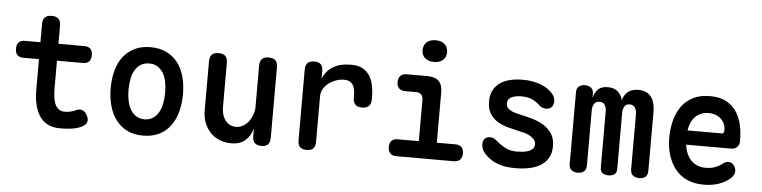

<svg xmlns="http://www.w3.org/2000/svg" viewBox="-46 -993 4893 1233"><g transform="rotate(5 2400.0 -377.0)"><path d="M476 -530Q502 -530 515 -516Q528 -502 528 -476Q528 -450 515 -435.5Q502 -421 476 -421H308V-244Q308 -169 327 -134Q346 -99 384 -99Q402 -99 418.5 -102Q435 -105 455 -114Q480 -126 498 -119Q516 -112 528 -90Q542 -66 536.5 -47Q531 -28 509 -16Q477 0 441.5 5Q406 10 365 10Q324 10 292 -4Q260 -18 238 -47Q216 -76 204 -120.5Q192 -165 192 -227V-421H90Q65 -421 52 -435Q39 -449 39 -475Q39 -501 52 -515.5Q65 -530 91 -530H192V-647Q192 -677 206.5 -691Q221 -705 250 -705Q279 -705 293.5 -691Q308 -677 308 -647V-530Z M900 10Q840 10 796.5 -12Q753 -34 724 -73Q695 -112 681 -164Q667 -216 667 -276Q667 -335 680.5 -387Q694 -439 723 -477.5Q752 -516 796 -538Q840 -560 900 -560Q960 -560 1004 -538Q1048 -516 1077 -477.5Q1106 -439 1119.5 -387.5Q1133 -336 1133 -276Q1133 -216 1119 -164Q1105 -112 1076.5 -73Q1048 -34 1004 -12Q960 10 900 10ZM900 -95Q930 -95 952.5 -109Q975 -123 989.5 -147Q1004 -171 1011 -204Q1018 -237 1018 -276Q1018 -314 1011.5 -347Q1005 -380 990.5 -403.5Q976 -427 953.5 -441Q931 -455 900 -455Q869 -455 846.5 -441Q824 -427 809.5 -403Q795 -379 788.5 -346Q782 -313 782 -275Q782 -237 789 -204Q796 -171 810.5 -147Q825 -123 847.5 -109Q870 -95 900 -95Z M1604 -234V-502Q1604 -532 1618 -546Q1632 -560 1661 -560Q1691 -560 1705 -546Q1719 -532 1719 -502V-47Q1719 -18 1705 -4Q1691 10 1664 10Q1636 10 1621 -4Q1606 -18 1606 -47V-97Q1591 -46 1557 -18Q1523 10 1471 10Q1427 10 1392 -4.5Q1357 -19 1332.5 -45.5Q1308 -72 1294.5 -107.5Q1281 -143 1281 -186V-502Q1281 -532 1295 -546Q1309 -560 1339 -560Q1368 -560 1382 -546Q1396 -532 1396 -502V-214Q1396 -192 1402 -171Q1408 -150 1419.5 -134Q1431 -118 1448.5 -108Q1466 -98 1490 -98Q1516 -98 1537 -111Q1558 -124 1572.5 -143.5Q1587 -163 1595.5 -187Q1604 -211 1604 -234Z M1955 10Q1926 10 1912 -4Q1898 -18 1898 -48V-503Q1898 -532 1912 -546Q1926 -560 1955 -560Q1984 -560 1997.5 -546Q2011 -532 2011 -503V-453Q2030 -504 2075.5 -532Q2121 -560 2192 -560Q2236 -560 2265 -545Q2294 -530 2311.5 -503Q2329 -476 2336.5 -439.5Q2344 -403 2344 -361V-350Q2344 -321 2329.5 -306.5Q2315 -292 2286 -292Q2256 -292 2242 -306.5Q2228 -321 2228 -350V-358Q2228 -378 2225.5 -396Q2223 -414 2215.5 -428.5Q2208 -443 2193.5 -451.5Q2179 -460 2155 -460Q2131 -460 2106 -451.5Q2081 -443 2059.5 -427.5Q2038 -412 2024.5 -390Q2011 -368 2011 -341V-48Q2011 -18 1997.5 -4Q1984 10 1955 10Z M2904 -109Q2930 -109 2943.5 -95Q2957 -81 2957 -55Q2957 -29 2943 -14.5Q2929 0 2904 0H2532Q2506 0 2492.5 -14.5Q2479 -29 2479 -55Q2479 -81 2492.5 -95Q2506 -109 2532 -109H2668V-374Q2668 -397 2656.5 -409Q2645 -421 2622 -421H2554Q2527 -421 2513 -435Q2499 -449 2499 -475Q2499 -501 2513 -515.5Q2527 -530 2554 -530H2687Q2736 -530 2760 -506Q2784 -482 2784 -433V-109ZM2720 -624Q2684 -624 2662.5 -642.5Q2641 -661 2641 -693Q2641 -726 2662.5 -745Q2684 -764 2720 -764Q2756 -764 2777.5 -745Q2799 -726 2799 -693Q2799 -661 2777.5 -642.5Q2756 -624 2720 -624Z M3301 10Q3269 10 3240.5 6Q3212 2 3187.5 -7Q3163 -16 3141 -30.5Q3119 -45 3099 -67Q3088 -79 3082 -93.5Q3076 -108 3076 -124Q3076 -150 3089 -162Q3102 -174 3122 -174Q3132 -174 3142 -170.5Q3152 -167 3162 -158Q3193 -131 3225 -114Q3257 -97 3300 -97Q3317 -97 3337 -99Q3357 -101 3374 -107Q3391 -113 3402 -124Q3413 -135 3413 -154Q3413 -172 3402 -184.5Q3391 -197 3374 -206.5Q3357 -216 3337 -221.5Q3317 -227 3300 -230Q3264 -238 3227.5 -248Q3191 -258 3161.5 -276.5Q3132 -295 3113.5 -325Q3095 -355 3095 -403Q3095 -445 3110.5 -474.5Q3126 -504 3153 -523Q3180 -542 3217.5 -551Q3255 -560 3300 -560Q3363 -560 3416 -540Q3469 -520 3497 -483Q3504 -473 3508 -462.5Q3512 -452 3512 -439Q3512 -416 3499.5 -402Q3487 -388 3464 -388Q3453 -388 3440.5 -392Q3428 -396 3418 -407Q3398 -426 3370.5 -439.5Q3343 -453 3300 -453Q3281 -453 3264.5 -450Q3248 -447 3235.5 -440.5Q3223 -434 3216.5 -424Q3210 -414 3210 -400Q3210 -384 3218.5 -373Q3227 -362 3240.5 -355Q3254 -348 3270 -343.5Q3286 -339 3300 -336Q3338 -328 3378.5 -316.5Q3419 -305 3452.5 -285Q3486 -265 3507.5 -233Q3529 -201 3529 -152Q3529 -105 3510 -74Q3491 -43 3459.5 -24.5Q3428 -6 3386.5 2Q3345 10 3301 10Z M3702 4Q3677 4 3661.5 -8Q3646 -20 3646 -47V-511Q3646 -536 3661.5 -548Q3677 -560 3700 -560Q3725 -560 3740 -547Q3755 -534 3755 -511V-483Q3764 -519 3785 -539.5Q3806 -560 3848 -560Q3891 -560 3914.5 -536.5Q3938 -513 3943 -483Q3950 -514 3974.5 -537Q3999 -560 4045 -560Q4073 -560 4093.5 -550.5Q4114 -541 4127.5 -523Q4141 -505 4147 -480.5Q4153 -456 4153 -427V-47Q4153 -20 4138 -8Q4123 4 4098 4Q4073 4 4057.5 -8.5Q4042 -21 4042 -48V-402Q4042 -425 4032 -443.5Q4022 -462 3997 -462Q3972 -462 3962.5 -444Q3953 -426 3953 -403V-42Q3953 -17 3938 -6.5Q3923 4 3900 4Q3877 4 3862 -6.5Q3847 -17 3847 -42V-402Q3847 -425 3837.5 -443.5Q3828 -462 3802 -462Q3778 -462 3767.5 -444.5Q3757 -427 3757 -403V-48Q3757 -21 3742 -8.5Q3727 4 3702 4Z M4660 -149Q4682 -149 4695.5 -132Q4709 -115 4709 -94Q4709 -82 4704 -71Q4699 -60 4684 -46Q4668 -32 4650 -22Q4632 -12 4610.5 -4.5Q4589 3 4565 6.5Q4541 10 4513 10Q4453 10 4407.5 -10.5Q4362 -31 4331.5 -68.5Q4301 -106 4284.5 -158Q4268 -210 4268 -271Q4268 -327 4281 -379.5Q4294 -432 4322 -472Q4350 -512 4395.5 -536Q4441 -560 4507 -560Q4568 -560 4609 -538.5Q4650 -517 4675.5 -480Q4701 -443 4712 -394.5Q4723 -346 4723 -290Q4723 -266 4709 -251Q4695 -236 4670 -236H4380Q4385 -200 4397.5 -174Q4410 -148 4428 -131.5Q4446 -115 4468.5 -107Q4491 -99 4517 -99Q4557 -99 4585 -111.5Q4613 -124 4627 -136Q4636 -143 4643.5 -146Q4651 -149 4660 -149ZM4381 -328H4603Q4608 -328 4612.5 -333Q4617 -338 4617 -353Q4617 -371 4610 -388.5Q4603 -406 4589 -420Q4575 -434 4554 -442.5Q4533 -451 4507 -451Q4480 -451 4458.5 -442Q4437 -433 4421 -417Q4405 -401 4395 -378.5Q4385 -356 4381 -328Z"/></g></svg>

Font: Maple Mono NL SemiBold
Style: Regular
Weight: 600
Monospace: yes
Designer: subframe7536
Version: Version 7.000